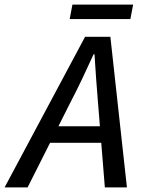

<svg xmlns="http://www.w3.org/2000/svg" viewBox="-73 -815 613 835"><path d="M-53 0 297 -655H407L479 0H383L353 -371Q349 -422 345 -473.5Q341 -525 338 -579H334Q309 -524 285 -473.5Q261 -423 234 -371L47 0ZM107 -194 125 -266H415L399 -194ZM230 -732 242 -795H506L494 -732Z"/></svg>

Font: Source Sans 3 ExtraLight Medium
Style: Italic
Weight: 500
Italic angle: -11°
Version: Version 3.052;hotconv 1.1.0;makeotfexe 2.6.0